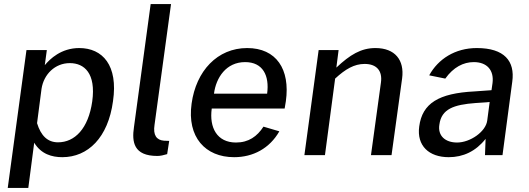

<svg xmlns="http://www.w3.org/2000/svg" viewBox="-20 -762 2599 943"><path d="M18 161H119L148 -61C182 -5 235 10 286 10C412 10 511 -86 535 -265C561 -441 484 -526 369 -526C280 -526 225 -472 200 -442L210 -516H110ZM265 -63C214 -63 181 -95 162 -157L184 -326C195 -397 250 -452 323 -452C394 -452 452 -402 433 -264C414 -130 347 -63 265 -63Z M753 4C767 4 785 0 801 -5L811 -70L785 -71C749 -74 731 -98 739 -149L820 -742H720L638 -138C627 -65 636 4 753 4Z M1020 -229H1378L1384 -265C1406 -422 1337 -526 1194 -526C1048 -526 943 -414 921 -253C898 -89 988 10 1130 10C1223 10 1304 -33 1352 -117L1274 -140C1243 -92 1201 -62 1139 -62C1046 -62 1007 -135 1020 -229ZM1031 -302C1041 -381 1091 -457 1184 -457C1271 -457 1304 -391 1292 -302Z M1475 0H1576L1626 -376C1677 -423 1720 -448 1771 -448C1830 -448 1859 -414 1851 -357L1802 0H1903L1955 -377C1967 -467 1920 -526 1824 -526C1753 -526 1699 -493 1632 -430L1643 -516H1545Z M2184 10C2255 10 2317 -19 2365 -80L2362 0H2448L2496 -361C2510 -462 2457 -526 2322 -526C2215 -526 2132 -472 2088 -392L2167 -376C2207 -432 2256 -457 2307 -457C2372 -457 2407 -417 2399 -354L2394 -319L2310 -313C2135 -304 2054 -255 2039 -141C2026 -46 2087 10 2184 10ZM2225 -62C2167 -62 2129 -95 2138 -150C2148 -227 2209 -248 2316 -256L2385 -261L2373 -170C2366 -115 2289 -62 2225 -62Z"/></svg>

Font: United Sans Medium
Style: Italic
Weight: 500
Italic angle: -8°
Designer: Pablo Impallari, Rodrigo Fuenzalida (Modified by Dan O. Williams)
Version: Version 1.000;PS 001.000;hotconv 1.0.88;makeotf.lib2.5.64775